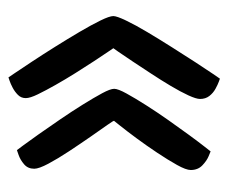

<svg xmlns="http://www.w3.org/2000/svg" viewBox="-63 -477 540 454"><g transform="rotate(-90 207.0 -250.0)"><path d="M248 0Q248 0 241 -2.5Q234 -5 224 -10.5Q214 -16 207 -25Q200 -34 200 -47Q200 -56 208.5 -74.5Q217 -93 231 -116.5Q245 -140 260.5 -163.5Q276 -187 289.5 -207.5Q303 -228 311.5 -240Q320 -252 320 -252Q320 -252 311.5 -264.5Q303 -277 289.5 -297.5Q276 -318 261 -342Q246 -366 233 -389Q220 -412 211 -430.5Q202 -449 202 -459Q202 -470 209.5 -477.5Q217 -485 226.5 -490Q236 -495 243.5 -497.5Q251 -500 251 -500Q251 -500 261.5 -484.5Q272 -469 288.5 -444Q305 -419 323.5 -389.5Q342 -360 358.5 -332Q375 -304 385.5 -282.5Q396 -261 396 -252Q396 -244 385.5 -222Q375 -200 358 -171.5Q341 -143 322 -113Q303 -83 286.5 -57.5Q270 -32 259 -16Q248 0 248 0ZM76 -22Q76 -22 65 -26.5Q54 -31 43 -41.5Q32 -52 32 -69Q32 -80 44 -101.5Q56 -123 73 -148.5Q90 -174 107 -197Q124 -220 136 -235Q148 -250 148 -250Q150 -250 139 -265.5Q128 -281 111 -305.5Q94 -330 76.5 -356.5Q59 -383 47 -405.5Q35 -428 35 -439Q35 -454 45.5 -463Q56 -472 67.5 -476Q79 -480 79 -480Q79 -480 89.5 -466Q100 -452 116.5 -428.5Q133 -405 151.5 -378Q170 -351 186.5 -324.5Q203 -298 213.5 -278.5Q224 -259 224 -250Q224 -241 213 -221Q202 -201 185.5 -175Q169 -149 150 -122Q131 -95 114.5 -72.5Q98 -50 87 -36Q76 -22 76 -22Z"/></g></svg>

Font: Yanone Kaffeesatz
Style: Regular
Weight: 400
Designer: Yanone (Cyrillic: Daniel Pouzeot, Huerta Tipografica, and Cyreal)
Foundry: Yanone
Version: Version 2.003